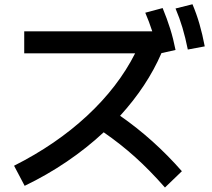

<svg xmlns="http://www.w3.org/2000/svg" viewBox="-20 -838 978 886"><path d="M603.5 -591.8H91.8V-693.4H682.6Q668 -738.3 650.4 -779.3L730.5 -800.8Q751 -751 765.4 -705.1Q779.8 -659.2 790 -607.4L724.6 -592.8V-591.8Q659.2 -440.9 534.2 -303.7Q689.5 -195.8 819.3 -47.9L741.2 27.3Q671.4 -52.2 603.5 -113.3Q535.6 -174.3 458.5 -227.5Q379.9 -154.3 287.6 -91.8Q195.3 -29.3 93.8 19.5L44.9 -73.2Q238.8 -170.9 381.8 -303.7Q524.9 -436.5 603.5 -591.8ZM790 -798.8 868.2 -818.4Q887.2 -773.4 900.6 -726.8Q914.1 -680.2 924.8 -624L846.7 -609.4Q835.4 -665 822 -710Q808.6 -754.9 790 -798.8Z"/></svg>

Font: Pretendard JP SemiBold
Style: Regular
Weight: 600
Designer: Base glyphs from Inter by Rasmus Andersson; Hangeul glyphs from Noto Sans CJK(Source Han Sans) by Jang Soo-young and Kan
Foundry: Kil Hyung-jin
Version: Version 1.309